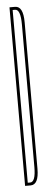

<svg xmlns="http://www.w3.org/2000/svg" viewBox="-51 -699 183 723"><g transform="rotate(-5 40.5 -337.5)"><path d="M14 0V-675H35Q66 -675 66 -614Q66 -553 66 -337Q66 -121 66 -60.5Q66 0 35 0ZM25 -11H34Q55 -11 55 -67.5Q55 -124 55 -337Q55 -550 55 -607Q55 -664 34 -664H25Z"/></g></svg>

Font: Anybody UltraCondensed Thin
Style: Regular
Weight: 100
Width: 1
Designer: Tyler Finck
Foundry: Etcetera Type Company
Version: Version 1.110